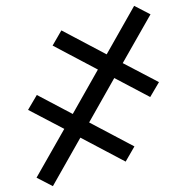

<svg xmlns="http://www.w3.org/2000/svg" viewBox="-20 -481 640 657"><path d="M161 156 105 127 200 -40 76 -105 106 -156 229 -91 315 -243 160 -325 190 -377 345 -295 439 -461 495 -432 400 -265 524 -200 494 -149 371 -214 285 -62 440 20 410 72 255 -10Z"/></svg>

Font: Iosevka Aile Light
Style: Regular
Weight: 300
Designer: Belleve Invis
Foundry: Belleve Invis
Version: Version 27.3.5; ttfautohint (v1.8.4)